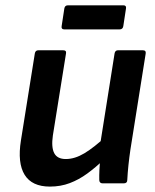

<svg xmlns="http://www.w3.org/2000/svg" viewBox="-20 -678 575 710"><path d="M164.5 12Q98.1 12 71.1 -31.6Q44.1 -75.3 57.4 -158.7L108.8 -480.4Q110.8 -492.1 121.8 -492.1H213.4Q226.4 -492.1 224.1 -480.4L175.5 -177Q169.2 -133.4 180.5 -111.7Q191.8 -89.9 223.3 -89.9Q256.6 -89.9 292.1 -111.2Q327.7 -132.5 374.4 -175.9L364.1 -88Q333.9 -59.1 302.9 -36.4Q272 -13.7 238.1 -0.9Q204.3 12 164.5 12ZM359.4 0Q353.8 0 350.6 -3Q347.4 -6 347.1 -11.7Q346.7 -29.7 347.6 -49.2Q348.4 -68.7 351.1 -89.3L349.7 -139.8L403.7 -480.4Q404.7 -486.1 407.8 -489.1Q411 -492.1 416 -492.1H508.3Q520.7 -492.1 518.7 -479.7L462.3 -125.1Q458 -96 455 -67.5Q452 -39 450.6 -11.7Q450.3 0 437.6 0ZM217.9 -569.3Q205.9 -569.3 207.9 -581L217.9 -646.6Q219.9 -658.3 230.9 -658.3H436.6Q447.9 -658.3 445.9 -646.6L435.9 -581Q433.9 -569.3 422.2 -569.3Z"/></svg>

Font: Sofia Sans Hairline
Style: Italic
Weight: 1
Italic angle: -9°
Designer: Botio Nikoltchev, Ani Petrova
Foundry: lettersoup
Version: Version 4.102